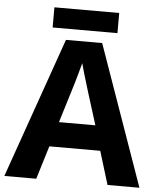

<svg xmlns="http://www.w3.org/2000/svg" viewBox="-59 -927 807 977"><g transform="rotate(5 345.0 -438.5)"><path d="M527 0 475 -170H215L163 0H0L252 -717H437L690 0ZM387 -463Q382 -480 374 -506Q366 -532 358 -559Q350 -586 345 -606Q340 -586 331.5 -556.5Q323 -527 315.5 -500.5Q308 -474 304 -463L253 -297H439ZM510 -877V-774H179V-877Z"/></g></svg>

Font: Noto Sans Bamum
Style: Bold
Weight: 700
Designer: Monotype Design Team
Foundry: Monotype Imaging Inc.
Version: Version 2.002; ttfautohint (v1.8.4.7-5d5b)